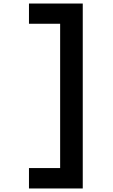

<svg xmlns="http://www.w3.org/2000/svg" viewBox="-20 -858 640 1087"><path d="M144 209V93.5H320.5V-723.5H144V-838H448.5V209Z"/></svg>

Font: JuliaMono ExtraBold
Style: Regular
Weight: 800
Monospace: yes
Designer: cormullion
Foundry: corm
Version: Version 0.055; ttfautohint (v1.8.4)